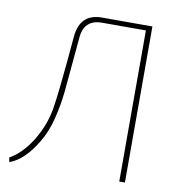

<svg xmlns="http://www.w3.org/2000/svg" viewBox="-78 -763 789 836"><g transform="rotate(10 316.0 -345.0)"><path d="M529 -690V0H504V-668H310Q230 -668 224 -585Q208 -403 202 -344Q196 -285 180.5 -222.5Q165 -160 136 -113Q83 -24 18 0L14 -20Q69 -50 113 -122Q153 -189 165.5 -261Q178 -333 200 -587Q209 -690 306 -690Z"/></g></svg>

Font: Exo 2.0 Thin
Style: Regular
Weight: 250
Designer: Natanael Gama
Version: Version 1.001;PS 001.001;hotconv 1.0.70;makeotf.lib2.5.58329